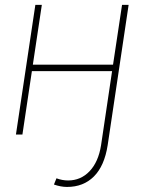

<svg xmlns="http://www.w3.org/2000/svg" viewBox="-20 -548 587 782"><path d="M257.3 187Q309.1 187 345 149.2Q380.9 111.3 391.6 43.5L436.5 -258.3H109.9L71.3 0H44.9L124 -528.3H150.4L113.8 -284.7H440.4L477.1 -528.3H503.9L418.5 43.5Q405.3 127.9 362.5 170.7Q319.8 213.4 252.9 213.4Q228 213.4 199.7 203.6L210 178.2Q233.4 187 257.3 187Z"/></svg>

Font: Roboto-ThinItalic
Style: Italic
Weight: 250
Italic angle: -12°
Designer: Google
Version: Version 1.100141; 2013; ttfautohint (v0.94.14-c901) -l 8 -r 